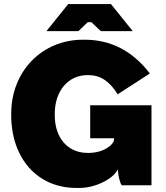

<svg xmlns="http://www.w3.org/2000/svg" viewBox="-20 -910 813 943"><path d="M208 -757H365L411 -801H429L475 -757H632L525 -890H315ZM354 13H372C447 13 535 -30 559 -78C560 -48 569 -11 578 0H724V-393H423V-231H540V-225C540 -201 491 -159 415 -159H410C315 -159 249 -230 249 -344V-352C249 -463 315 -541 409 -541H415C473 -541 517 -512 558 -447L716 -549C630 -661 524 -715 394 -715H388C186 -715 35 -560 35 -351V-345C35 -132 164 13 354 13Z"/></svg>

Font: Fixel Display Black
Style: Regular
Weight: 900
Designer: AlfaBravo + MacPaw
Foundry: Kyrylo Tkachov, Marchela Mozhyna, Serhii Makarenko, Maria Weinstein, Zakhar Kryvoshyya
Version: Version 1.211